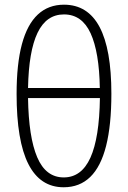

<svg xmlns="http://www.w3.org/2000/svg" viewBox="-20 -789 544 819"><path d="M455.1 -389.2Q455.1 -255.4 432.6 -166.7Q410.2 -78.1 365 -34.2Q319.8 9.8 251.5 9.8Q151.4 9.8 101.1 -89.1Q50.8 -188 50.8 -388.2Q50.8 -516.1 73.5 -600.6Q96.2 -685.1 141.4 -727.1Q186.5 -769 252.9 -769Q354 -769 404.5 -674.3Q455.1 -579.6 455.1 -389.2ZM252 -32.2Q327.6 -32.2 365.7 -116.5Q403.8 -200.7 406.2 -370.6H99.6Q102.1 -204.1 138.7 -118.2Q175.3 -32.2 252 -32.2ZM252.9 -727.5Q177.7 -727.5 140.1 -648.9Q102.5 -570.3 99.6 -413.6H405.8Q403.3 -566.4 366.5 -647Q329.6 -727.5 252.9 -727.5Z"/></svg>

Font: Open Sans SemiCondensed Light
Style: Regular
Weight: 300
Width: 4
Designer: Monotype Design Team
Foundry: Monotype Imaging Inc.
Version: Version 3.000